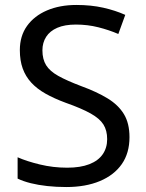

<svg xmlns="http://www.w3.org/2000/svg" viewBox="-20 -744 589 774"><path d="M502 -191Q502 -127 471 -82.5Q440 -38 382.5 -14Q325 10 247 10Q207 10 170.5 6Q134 2 104 -5.5Q74 -13 51 -24V-110Q87 -94 140.5 -81Q194 -68 251 -68Q304 -68 340 -82Q376 -96 394 -122Q412 -148 412 -183Q412 -218 397 -242Q382 -266 345.5 -286.5Q309 -307 244 -330Q198 -347 163.5 -366.5Q129 -386 106 -411Q83 -436 71.5 -468Q60 -500 60 -542Q60 -599 89 -639.5Q118 -680 169.5 -702Q221 -724 288 -724Q347 -724 396 -713Q445 -702 485 -684L457 -607Q420 -623 376.5 -634Q333 -645 286 -645Q241 -645 211 -632Q181 -619 166 -595.5Q151 -572 151 -541Q151 -505 166 -481Q181 -457 215 -438Q249 -419 307 -397Q370 -374 413.5 -347.5Q457 -321 479.5 -284Q502 -247 502 -191Z"/></svg>

Font: lgurmukhi05
Style: Book
Weight: 400
Designer: Jelle Bosma - Monotype Design Team
Foundry: Monotype Imaging Inc.
Version: Version 2.003